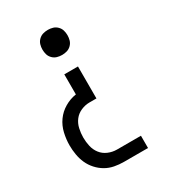

<svg xmlns="http://www.w3.org/2000/svg" viewBox="-181 -624 838 936"><g transform="rotate(-30 237.5 -156.5)"><path d="M238 -387Q223 -387 209.5 -391Q196 -395 185.5 -405.5Q175 -416 171 -429.5Q167 -443 167 -458Q167 -472 171 -485.5Q175 -499 185.5 -509.5Q196 -520 209.5 -524Q223 -528 238 -528Q252 -528 265.5 -524Q279 -520 289.5 -509.5Q300 -499 304 -485.5Q308 -472 308 -458Q308 -443 304 -429.5Q300 -416 289.5 -405.5Q279 -395 265.5 -391Q252 -387 238 -387ZM238 215Q211 215 185 210Q159 205 136.5 192Q114 179 96 159Q78 139 67.5 115.5Q57 92 52.5 65.5Q48 39 48 13Q48 -21 56 -55.5Q64 -90 84 -118Q104 -146 134.5 -164Q165 -182 199 -187V-300H276V-120H237Q213 -120 189.5 -110Q166 -100 151 -80.5Q136 -61 130.5 -36Q125 -11 125 13Q125 38 130.5 62.5Q136 87 151 106.5Q166 126 189.5 136Q213 146 238 146H373V215Z"/></g></svg>

Font: Iosevka QP
Style: Regular
Weight: 400
Designer: Belleve Invis
Foundry: Belleve Invis
Version: Version 20.0.0; ttfautohint (v1.8.4)